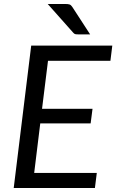

<svg xmlns="http://www.w3.org/2000/svg" viewBox="-20 -946 585 966"><path d="M49 0ZM535.5 -640H221.5L191.5 -398.5H445.5L436 -325H182.5L152 -76H467L457.5 0H49L137 -716.5H545ZM307.5 -926Q322.5 -926 330 -923.5Q337.5 -921 344.5 -910L433.5 -773H374.5Q364.5 -773 358.8 -774.2Q353 -775.5 347.5 -782.5L220 -926Z"/></svg>

Font: Lato
Style: Italic
Weight: 400
Italic angle: -7°
Designer: Lukasz Dziedzic
Foundry: tyPoland Lukasz Dziedzic
Version: Version 2.007; 2014-02-27